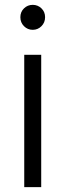

<svg xmlns="http://www.w3.org/2000/svg" viewBox="-20 -772 269 792"><path d="M115 -649Q94 -649 79 -664Q64 -679 64 -701Q64 -723 79 -737.5Q94 -752 115 -752Q136 -752 151 -737.5Q166 -723 166 -701Q166 -679 151 -664Q136 -649 115 -649ZM150 -546V0H80V-546Z"/></svg>

Font: Fz Poppins Light
Style: Regular
Weight: 300
Designer: Ninad Kale (Devanagari), Jonny Pinhorn (Latin)
Foundry: Indian Type Foundry
Version: Vit hóa bi Vntype.Com & FontZin.Com